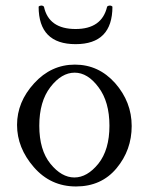

<svg xmlns="http://www.w3.org/2000/svg" viewBox="-20 -656 526 687"><path d="M41 0ZM382.3 -632.3Q382.3 -498 250.5 -498Q118.2 -498 118.2 -632.3Q122.1 -636.2 128.4 -636.2Q133.3 -636.2 137.2 -632.3Q154.3 -552.2 250.5 -552.2Q344.7 -552.2 363.3 -632.3Q367.2 -636.2 373.5 -636.2Q378.4 -636.2 382.3 -632.3ZM41 -209Q41 -291 102.1 -357.9Q163.1 -424.8 248 -424.8Q333 -424.8 392.1 -358.4Q451.2 -291 451.2 -205.1Q451.2 -119.1 397 -54Q342.8 11.2 252 11.2Q161.1 11.2 101.1 -57.9Q41 -127 41 -209ZM120.6 -206.1Q120.6 -119.1 160.4 -70.1Q200.2 -21 246.1 -21Q292 -21 332 -70.3Q371.6 -120.1 371.6 -206.1Q371.6 -292 332.5 -343.8Q293.9 -396 247.1 -396Q200.2 -396 160.4 -344.5Q120.6 -293 120.6 -206.1Z"/></svg>

Font: Junicode
Style: Regular
Weight: 400
Designer: Peter S. Baker
Foundry: Briery Creek Software
Version: Version 0.7.2